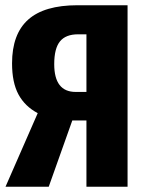

<svg xmlns="http://www.w3.org/2000/svg" viewBox="-20 -713 553 733"><path d="M467 -693V0H310V-253H256L166 0H1L124 -281Q75 -307 50.5 -352.5Q26 -398 26 -471Q26 -583 87.5 -638Q149 -693 276 -693ZM310 -362V-582H278Q231 -582 209 -555Q187 -528 187 -468Q187 -362 269 -362Z"/></svg>

Font: Fira Sans Extra Condensed
Style: Bold
Weight: 700
Width: 1
Designer: Carrois Corporate & Edenspiekermann AG
Foundry: Carrois Corporate GbR & Edenspiekermann AG
Version: Version 4.203